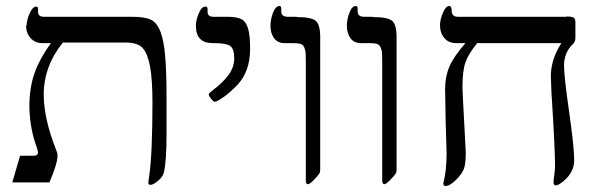

<svg xmlns="http://www.w3.org/2000/svg" viewBox="-20 -609 2012 641"><path d="M67 -524H69Q69 -542 79 -564.5Q89 -587 101 -587Q107 -587 107 -580V-569Q107 -553 127 -553H419Q465 -553 485 -542.5Q505 -532 516 -502Q527 -473 531 -426Q536 -373 536 -281V-164Q536 -69 527 -33Q522 -14 498 2Q488 8 483 8Q475 8 475 1L478 -21Q489 -96 489 -268Q489 -342 481 -387Q473 -430 456.5 -448.5Q440 -467 399 -467H190Q126 -388 126 -293Q126 -213 168 -107Q172 -98 172 -89Q172 -63 145 0H21L47 -89H92Q107 -89 107 -101L103 -116Q80 -178 78 -250Q78 -318 96 -367Q114 -416 150 -465H121Q97 -465 82 -482Q67 -499 67 -524Z M666 -587Q673 -587 673 -579V-570Q673 -553 692 -553H736Q772 -553 787 -544.5Q802 -536 809 -511Q815 -488 815 -446Q815 -372 774 -327Q749 -301 728 -286Q703 -269 697 -269Q693 -269 685 -279Q677 -289 677 -293Q677 -297 681 -300L692 -309Q725 -334 744 -360Q762 -386 762 -414Q762 -446 748.5 -455.5Q735 -465 697 -465H690Q634 -465 634 -523Q634 -542 643.5 -564.5Q653 -587 666 -587Z M971 -553V-552Q1018 -552 1033.5 -540Q1049 -528 1049 -485V-43Q1049 -33 1045 -28Q1041 -22 1027.5 -8Q1014 6 1008 6Q1001 6 1001 -8Q1001 -12 1001 -14V-403Q1001 -424 1000.5 -432Q1000 -440 996 -450Q992 -460 983.5 -462.5Q975 -465 959 -465H930Q907 -465 895 -481.5Q883 -498 883 -523Q883 -544 891.5 -566.5Q900 -589 913 -589Q919 -589 919 -580V-571Q919 -553 941 -553Z M1226 -553V-552Q1273 -552 1288.5 -540Q1304 -528 1304 -485V-43Q1304 -33 1300 -28Q1296 -22 1282.5 -8Q1269 6 1263 6Q1256 6 1256 -8Q1256 -12 1256 -14V-403Q1256 -424 1255.5 -432Q1255 -440 1251 -450Q1247 -460 1238.5 -462.5Q1230 -465 1214 -465H1185Q1162 -465 1150 -481.5Q1138 -498 1138 -523Q1138 -544 1146.5 -566.5Q1155 -589 1168 -589Q1174 -589 1174 -580V-571Q1174 -553 1196 -553Z M1871 -553V-554Q1888 -554 1894.5 -550.5Q1901 -547 1901 -534V-483Q1901 -470 1893 -462Q1863 -434 1863 -390Q1863 -355 1880 -236Q1897 -117 1897 -74Q1897 -34 1861 -4Q1844 10 1835 10Q1828 10 1828 -1Q1828 -8 1830.5 -25Q1833 -42 1833 -54Q1833 -115 1821 -301L1819 -355Q1819 -410 1854 -465H1573Q1544 -429 1534 -401Q1524 -373 1524 -319Q1524 -302 1529.5 -204.5Q1535 -107 1535 -99Q1535 -63 1529 -46Q1523 -29 1503 -9Q1482 12 1467 12Q1460 12 1460 3Q1471 -38 1471 -99L1468 -199L1466 -310Q1466 -354 1481 -388Q1496 -422 1534 -465H1503Q1478 -465 1463.5 -482Q1449 -499 1449 -525Q1449 -543 1458.5 -566Q1468 -589 1480 -589Q1488 -589 1488 -573Q1488 -553 1509 -553Z"/></svg>

Font: Libra Serif Modern
Style: Regular
Weight: 400
Designer: Stefan Peev, Context Ltd
Foundry: Stefan Peev, Context Ltd
Version: Version 1.000